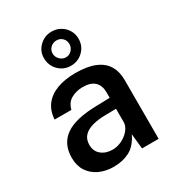

<svg xmlns="http://www.w3.org/2000/svg" viewBox="-187 -899 944 1026"><g transform="rotate(-30 285.0 -386.0)"><path d="M215.5 10Q166 10 126.8 -8.2Q87.5 -26.5 65.2 -60.8Q43 -95 43 -144Q43 -229.5 104.8 -273Q166.5 -316.5 302 -318.5L379 -320.5V-355.5Q379 -396.5 354.8 -419.8Q330.5 -443 279.5 -442.5Q242 -442 210.8 -424.8Q179.5 -407.5 169.5 -367H66Q69 -420 96.8 -455.8Q124.5 -491.5 173 -509.2Q221.5 -527 285 -527Q359 -527 405.5 -507.5Q452 -488 474 -451.2Q496 -414.5 496 -362.5V0H393.5L384 -93Q356 -34.5 313.2 -12.2Q270.5 10 215.5 10ZM255 -72.5Q277.5 -72.5 299.5 -80.8Q321.5 -89 339.5 -103.2Q357.5 -117.5 368.2 -135Q379 -152.5 379 -171.5V-253L315.5 -252Q268.5 -251.5 233.5 -242Q198.5 -232.5 178.8 -211.8Q159 -191 159 -156.5Q159 -117 186.5 -94.8Q214 -72.5 255 -72.5ZM393 -678Q393 -633 362 -602.5Q331 -572 286.5 -572Q242 -572 211.2 -603.2Q180.5 -634.5 180.5 -680Q180.5 -722.5 211.8 -752.5Q243 -782.5 286.5 -782.5Q316 -782.5 340.2 -768.5Q364.5 -754.5 378.8 -730.8Q393 -707 393 -678ZM336.5 -677.5Q336.5 -699.5 321.8 -714Q307 -728.5 285.5 -728.5Q264.5 -728.5 248.8 -714Q233 -699.5 233 -677.5Q233 -656.5 248.8 -640.5Q264.5 -624.5 285.5 -624.5Q307 -624.5 321.8 -640.5Q336.5 -656.5 336.5 -677.5Z"/></g></svg>

Font: Public Sans SemiBold
Style: Regular
Weight: 600
Designer: The Public Sans Project Authors: Dan O. Williams and USWDS (Libre Franklin designed by Pablo Impallari and Rodrigo Fuenz
Version: Version 1.007